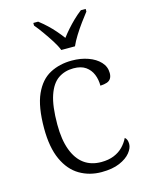

<svg xmlns="http://www.w3.org/2000/svg" viewBox="-117 -838 706 921"><g transform="rotate(-15 236.0 -378.0)"><path d="M272 10Q212 10 163.5 -18.5Q115 -47 87 -108Q59 -169 59 -264Q59 -371 86.5 -432Q114 -493 162 -518.5Q210 -544 271 -544Q315 -544 351.5 -531Q388 -518 410 -494.5Q432 -471 432 -439Q432 -423 425.5 -412.5Q419 -402 406 -397.5Q393 -393 373 -392Q373 -423 362.5 -448.5Q352 -474 329.5 -490Q307 -506 269 -506Q226 -506 193.5 -484Q161 -462 143 -409.5Q125 -357 125 -265Q125 -190 144 -139Q163 -88 198 -62.5Q233 -37 283 -37Q319 -37 346 -48Q373 -59 391.5 -78Q410 -97 421 -120Q428 -114 431 -106Q434 -98 434 -86Q434 -66 416 -43.5Q398 -21 362 -5.5Q326 10 272 10ZM236 -606Q227 -629 210 -655.5Q193 -682 174.5 -708Q156 -734 140 -753V-766H164Q186 -749 204.5 -731.5Q223 -714 239 -695.5Q255 -677 270 -657Q285 -677 301.5 -695.5Q318 -714 336 -731.5Q354 -749 376 -766H400V-753Q385 -734 366 -708Q347 -682 330.5 -655.5Q314 -629 304 -606Z"/></g></svg>

Font: Noto Serif Khmer Light
Style: Regular
Weight: 300
Version: Version 2.003